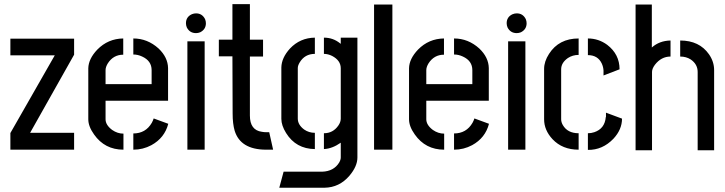

<svg xmlns="http://www.w3.org/2000/svg" viewBox="-20 -711 3446 912"><path d="M29.3 0V-79.1L240.2 -448.2H29.3V-527.3H332V-451.2L123 -80.1H332V0Z M399.4 -144.5V-386.7Q400.4 -431.6 442.4 -475.6Q493.2 -527.3 565.4 -528.3V-451.2Q518.6 -451.2 492.2 -410.2Q481.4 -392.6 481.4 -377.9V-311.5H700.2V-377.9Q700.2 -421.9 655.3 -442.4Q634.8 -452.1 613.3 -452.1V-528.3Q680.7 -528.3 733.4 -480.5Q777.3 -438.5 778.3 -387.7V-232.4H481.4V-144.5Q481.4 -117.2 512.7 -93.8Q538.1 -76.2 566.4 -76.2V0Q477.5 0 426.8 -72.3Q399.4 -110.4 399.4 -144.5ZM613.3 0V-77.1Q671.9 -77.1 701.2 -127.9Q707 -138.7 710 -148.4L779.3 -123Q761.7 -55.7 699.2 -21.5Q659.2 0 613.3 0Z M863.3 -600.6Q863.3 -630.9 891.6 -643.6Q901.4 -647.5 911.1 -647.5Q940.4 -647.5 954.1 -620.1Q958 -610.4 958 -600.6Q958 -571.3 930.7 -557.6Q920.9 -553.7 911.1 -553.7Q880.9 -553.7 867.2 -581.1Q863.3 -590.8 863.3 -600.6ZM870.1 0V-514.6H952.1V0Z M1019.5 -443.4V-522.5H1084V-691.4H1167V-522.5H1229.5V-442.4H1167V-162.1Q1167 -92.8 1223.6 -85Q1234.4 -83 1245.1 -83H1258.8L1277.3 0H1242.2Q1122.1 -1 1094.7 -89.8Q1085 -123 1085 -171.9L1084 -443.4Z M1306.6 180.7 1327.1 104.5H1510.7Q1565.4 102.5 1590.8 61.5Q1598.6 47.9 1598.6 37.1V-33.2Q1558.6 -4.9 1518.6 -2.9V-78.1Q1561.5 -78.1 1586.9 -114.3Q1598.6 -130.9 1598.6 -147.5V-386.7Q1598.6 -423.8 1557.6 -445.3Q1538.1 -455.1 1518.6 -455.1V-532.2Q1562.5 -532.2 1595.7 -504.9Q1597.7 -503.9 1598.6 -502.9V-532.2H1677.7V37.1Q1677.7 79.1 1639.6 124Q1591.8 179.7 1521.5 180.7ZM1316.4 -146.5V-390.6Q1317.4 -436.5 1357.4 -480.5Q1405.3 -531.2 1475.6 -532.2V-455.1Q1427.7 -455.1 1403.3 -414.1Q1394.5 -399.4 1394.5 -387.7V-147.5Q1394.5 -118.2 1424.8 -95.7Q1447.3 -80.1 1475.6 -80.1V-2.9Q1385.7 -3.9 1338.9 -79.1Q1316.4 -115.2 1316.4 -146.5Z M1756.8 0V-689.5H1843.8V0Z M1922.9 -144.5V-386.7Q1923.8 -431.6 1965.8 -475.6Q2016.6 -527.3 2088.9 -528.3V-451.2Q2042 -451.2 2015.6 -410.2Q2004.9 -392.6 2004.9 -377.9V-311.5H2223.6V-377.9Q2223.6 -421.9 2178.7 -442.4Q2158.2 -452.1 2136.7 -452.1V-528.3Q2204.1 -528.3 2256.8 -480.5Q2300.8 -438.5 2301.8 -387.7V-232.4H2004.9V-144.5Q2004.9 -117.2 2036.1 -93.8Q2061.5 -76.2 2089.8 -76.2V0Q2001 0 1950.2 -72.3Q1922.9 -110.4 1922.9 -144.5ZM2136.7 0V-77.1Q2195.3 -77.1 2224.6 -127.9Q2230.5 -138.7 2233.4 -148.4L2302.7 -123Q2285.2 -55.7 2222.7 -21.5Q2182.6 0 2136.7 0Z M2386.7 -600.6Q2386.7 -630.9 2415 -643.6Q2424.8 -647.5 2434.6 -647.5Q2463.9 -647.5 2477.5 -620.1Q2481.4 -610.4 2481.4 -600.6Q2481.4 -571.3 2454.1 -557.6Q2444.3 -553.7 2434.6 -553.7Q2404.3 -553.7 2390.6 -581.1Q2386.7 -590.8 2386.7 -600.6ZM2393.6 0V-514.6H2475.6V0Z M2564.5 -144.5Q2564.5 -92.8 2604.5 -49.8Q2651.4 0 2728.5 0V-78.1Q2675.8 -78.1 2653.3 -117.2Q2645.5 -130.9 2645.5 -144.5V-381.8Q2645.5 -413.1 2677.7 -435.5Q2700.2 -450.2 2728.5 -450.2V-528.3Q2634.8 -528.3 2587.9 -455.1Q2564.5 -418.9 2564.5 -383.8ZM2772.5 -449.2Q2820.3 -449.2 2838.9 -408.2Q2845.7 -392.6 2846.7 -376V-352.5L2922.9 -381.8Q2922.9 -453.1 2864.3 -498Q2823.2 -528.3 2772.5 -528.3ZM2772.5 1Q2841.8 2 2893.6 -51.8Q2934.6 -95.7 2934.6 -147.5L2858.4 -175.8Q2858.4 -174.8 2858.4 -173.8Q2858.4 -172.9 2858.4 -169.9Q2858.4 -167 2858.4 -165Q2858.4 -163.1 2858.4 -160.6Q2858.4 -158.2 2858.4 -156.2L2857.4 -154.3Q2852.5 -99.6 2802.7 -83Q2788.1 -78.1 2772.5 -78.1Z M2999 2.9V-689.5H3076.2V-485.4Q3112.3 -517.6 3165 -518.6V-442.4Q3121.1 -442.4 3090.8 -403.3Q3077.1 -384.8 3077.1 -369.1V2.9ZM3210.9 -442.4V-518.6Q3301.8 -518.6 3347.7 -453.1Q3372.1 -418 3372.1 -377.9V2.9H3293.9V-369.1Q3293.9 -406.2 3260.7 -428.7Q3239.3 -442.4 3210.9 -442.4Z"/></svg>

Font: Post No Bills Colombo SemiBold
Style: Regular
Weight: 600
Designer: Kosala Senevirathne, Siva Puranthara, Lasantha Premarathna, Tharique Azeez
Foundry: Mooniak
Version: Version 1.220 ; ttfautohint (v1.6)